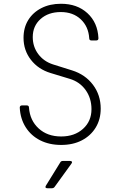

<svg xmlns="http://www.w3.org/2000/svg" viewBox="-20 -760 640 1020"><path d="M305 10Q242 10 193.5 -14.5Q145 -39 116.5 -84Q88 -129 85 -188Q85 -200 97 -200H122Q134 -200 134 -188Q139 -120 185.5 -77.5Q232 -35 305 -35Q376 -35 421 -75.5Q466 -116 466 -180Q466 -238 435 -281.5Q404 -325 351 -341L249 -372Q183 -392 144 -442.5Q105 -493 105 -559Q105 -613 130 -653.5Q155 -694 200 -717Q245 -740 304 -740Q390 -740 444.5 -690Q499 -640 503 -557Q503 -545 491 -545H466Q454 -545 454 -557Q450 -619 409 -657.5Q368 -696 303 -696Q237 -696 195.5 -659Q154 -622 154 -563Q154 -512 183 -473Q212 -434 261 -418L363 -386Q433 -364 474 -309.5Q515 -255 515 -183Q515 -126 488.5 -82.5Q462 -39 415 -14.5Q368 10 305 10ZM232 240Q216 240 224 226L300 103Q304 95 314 95H352Q360 95 362 99.5Q364 104 359 110L270 233Q265 240 256 240Z"/></svg>

Font: Pitagon Sans Mono Thin
Style: Regular
Weight: 100
Monospace: yes
Designer: Travis Tran
Foundry: Pitagon
Version: Version 1.001; ttfautohint (v1.8.4.7-5d5b);gftools[0.9.26]